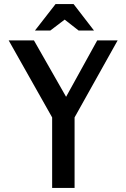

<svg xmlns="http://www.w3.org/2000/svg" viewBox="-20 -930 624 950"><path d="M148 -730 307 -451 461 -730H562L349 -349V0H238V-349L23 -730ZM300 -833 229 -779H153L255 -910H344L445 -779H369Z"/></svg>

Font: Rosario Light SemiBold
Style: Regular
Weight: 600
Version: Version 1.101; ttfautohint (v1.8.1.43-b0c9)